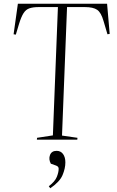

<svg xmlns="http://www.w3.org/2000/svg" viewBox="-20 -750 626 1031"><path d="M179 -10 264 -23 291 -712H188Q158 -712 138.5 -705.5Q119 -699 106.5 -679.5Q94 -660 82 -621L65 -564L53 -566L76 -730H555L569 -568L557 -566L536 -637Q523 -683 501.5 -697.5Q480 -712 436 -712H340L313 -22L396 -10L395 0H178ZM250 261 242 250Q275 225 285 200Q295 175 295 156Q295 144 281 139L253 129Q240 105 248.5 82.5Q257 60 284 60Q306 60 318.5 77Q331 94 331 122Q331 154 316 190Q301 226 250 261Z"/></svg>

Font: Display Extralight
Style: Italic
Weight: 200
Italic angle: -2°
Designer: Latin by Veronika Burian and Jose Scaglione. Greek by Irene Vlachou. Cyrillic by Vera Evstafieva
Foundry: TypeTogether
Version: Version 3.002